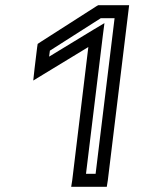

<svg xmlns="http://www.w3.org/2000/svg" viewBox="-20 -694 547 739"><path d="M395 0 474 -649 477 -674H452H366H358L351 -670L137 -533L125 -525L123 -512L113 -430L108 -384L149 -409L320 -513L258 0L254 25H279H366H391L395 0ZM348 -25H311L376 -559L382 -605L340 -580L169 -476L172 -499L368 -624H421L348 -25Z"/></svg>

Font: Gamestation Display Outline
Style: Italic
Weight: 400
Designer: Jonas Hecksher
Foundry: Jonas Hecksher, Playtypeª, e-types AS
Version: Version 1.003